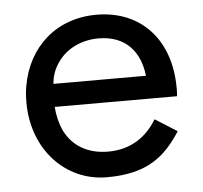

<svg xmlns="http://www.w3.org/2000/svg" viewBox="-42 -513 598 566"><g transform="rotate(-5 257.5 -230.0)"><path d="M407 -148C377 -98 330 -65 263 -65C203 -65 158 -91 134 -140C125 -160 119 -183 117 -210H479C480 -218 480 -226 480 -234C480 -379 393 -470 263 -470C144 -470 59 -393 39 -279C36 -263 35 -247 35 -230C35 -92 129 10 253 10C373 10 426 -36 472 -107ZM119 -278C121 -299 127 -318 138 -335C163 -376 210 -400 263 -400C343 -400 385 -350 393 -278Z"/></g></svg>

Font: Jost
Style: Regular
Weight: 400
Version: Version 3.710